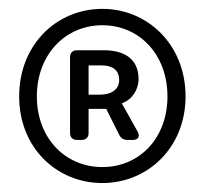

<svg xmlns="http://www.w3.org/2000/svg" viewBox="-20 -734 464 435"><path d="M23.4 -515.6C23.4 -399.4 108.4 -319.3 211.9 -319.3C314.5 -319.3 400.4 -399.4 400.4 -515.6C400.4 -632.8 314.5 -713.9 211.9 -713.9C108.4 -713.9 23.4 -632.8 23.4 -515.6ZM359.4 -515.6C359.4 -420.9 295.9 -355.5 211.9 -355.5C127.9 -355.5 63.5 -420.9 63.5 -515.6C63.5 -610.4 127.9 -676.8 211.9 -676.8C295.9 -676.8 359.4 -610.4 359.4 -515.6ZM138.7 -604.5V-432.6C138.7 -422.9 144.5 -417 154.3 -417H165C174.8 -417 180.7 -422.9 180.7 -432.6V-487.3H220.7L250 -428.7C253.9 -420.9 259.8 -417 268.6 -417H281.2C293 -417 297.9 -424.8 292 -435.5L255.9 -500C279.3 -507.8 293.9 -531.2 293.9 -554.7C293.9 -603.5 257.8 -620.1 215.8 -620.1H154.3C144.5 -620.1 138.7 -614.3 138.7 -604.5ZM206.1 -519.5H180.7V-585.9H209C238.3 -585.9 250 -572.3 250 -552.7C250 -531.2 232.4 -519.5 206.1 -519.5Z"/></svg>

Font: Ed Sans Neue
Style: Regular
Weight: 400
Designer: Stephen Hutchings
Version: Version 1.004;PS 001.004;hotconv 1.0.88;makeotf.lib2.5.64775